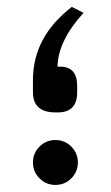

<svg xmlns="http://www.w3.org/2000/svg" viewBox="-20 -523 314 543"><path d="M136.7 -205.1Q73.2 -205.1 73.2 -262.2V-296.9Q73.2 -418.9 183.1 -503.4L216.3 -486.8Q144 -407.2 142.6 -334.5H150.4Q198.2 -334.5 198.2 -279.8V-261.7Q198.2 -205.1 143.6 -205.1ZM91.8 -18.6Q73.2 -37.1 73.2 -63.5Q73.2 -89.8 91.8 -108.4Q110.4 -127 136.7 -127Q163.1 -127 181.6 -108.4Q200.2 -89.8 200.2 -63.5Q200.2 -37.1 181.6 -18.6Q163.1 0 136.7 0Q110.4 0 91.8 -18.6Z"/></svg>

Font: Samim FD-WOL
Style: FD-WOL
Weight: 400
Foundry: DejaVu fonts team - Redesigned by Saber Rastikerdar
Version: Version 4.0.0